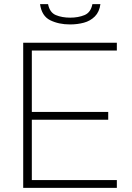

<svg xmlns="http://www.w3.org/2000/svg" viewBox="-20 -915 643 935"><path d="M93 0V-707H549V-669H135V-370H507V-332H135V-38H549V0ZM321 -796Q266 -796 224.5 -816.5Q183 -837 175 -895H214Q222 -854 252 -841.5Q282 -829 322 -829Q361 -829 391.5 -841.5Q422 -854 430 -895H469Q464 -857 442 -835Q420 -813 388.5 -804.5Q357 -796 321 -796Z"/></svg>

Font: Onest Thin
Style: Regular
Weight: 250
Designer: Dmitri Voloshin, Andrey Kudryavtsev
Foundry: Dmitri Voloshin, Andrey Kudryavtsev
Version: Version 1.000;gftools[0.9.33]